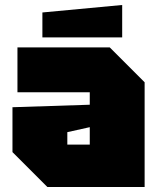

<svg xmlns="http://www.w3.org/2000/svg" viewBox="-20 -750 640 770"><path d="M30 -140V-320L340 -330V-380H50V-560H420L560 -420V0H170ZM250 -220V-170H340V-240ZM150 -600V-700L470 -730V-600Z"/></svg>

Font: Tektur Black
Style: Regular
Weight: 900
Designer: Adam Jagosz
Foundry: Adam Jagosz
Version: Version 1.005;gftools[0.9.30]